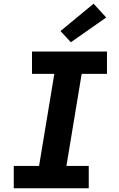

<svg xmlns="http://www.w3.org/2000/svg" viewBox="-20 -1012 640 1032"><path d="M54 0V-120H190L272 -615H152V-735H555V-615H419L337 -120H457V0ZM361 -785 305 -845 483 -992 551 -918Z"/></svg>

Font: Iosevka SS04 Hv Ex Obl
Style: Regular
Weight: 900
Width: 7
Italic angle: -9°
Monospace: yes
Designer: Belleve Invis
Foundry: Belleve Invis
Version: Version 19.0.0; ttfautohint (v1.8.4)